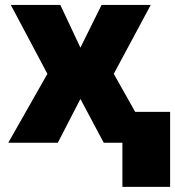

<svg xmlns="http://www.w3.org/2000/svg" viewBox="-20 -565 693 760"><path d="M218.8 -545.5 298.3 -376.4 382.1 -545.5H576.7L430.4 -272.7L583.8 0H390.6L298.3 -173.3L208.8 0H12.8L167.6 -272.7L22.7 -545.5ZM653.4 -122.2V174.7H464.5V-122.2Z"/></svg>

Font: Inter UI Black
Style: Regular
Weight: 900
Designer: Rasmus Andersson
Foundry: rsms
Version: 3.2;8d6f07862